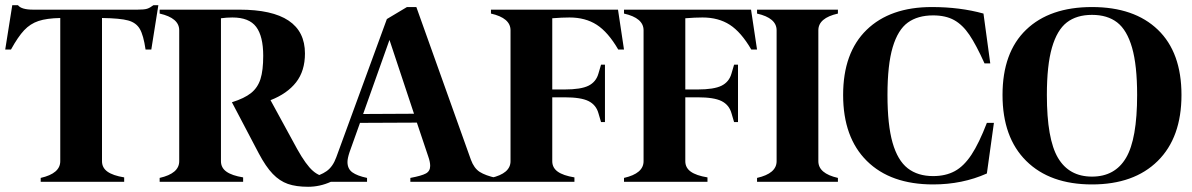

<svg xmlns="http://www.w3.org/2000/svg" viewBox="-30 -697 4569 736"><path d="M577 -677 550 -507H528Q520 -562 506 -586Q492 -610 461.5 -618.5Q431 -627 361 -628V-79Q361 -54 382 -39Q403 -24 446 -17V0H126V-15Q201 -32 201 -79V-628Q149 -627 117.5 -616.5Q86 -606 62.5 -581Q39 -556 12 -507H-10L17 -677H39Q52 -660 97 -660H497Q523 -660 534 -663.5Q545 -667 558 -677Z M1238 -19V0Q1196 19 1151 19Q1105 19 1073.5 8Q1042 -3 1015.5 -30.5Q989 -58 962 -109L859 -305Q907 -320 932.5 -340.5Q958 -361 968.5 -394Q979 -427 979 -483Q979 -558 952 -594Q925 -630 861 -630Q839 -630 817 -627V-79Q817 -54 838 -39Q859 -24 902 -17V0H582V-15Q657 -32 657 -79V-581Q657 -628 582 -645V-660H888Q1139 -660 1139 -492Q1139 -425 1105 -381.5Q1071 -338 1007 -313L1109 -126Q1143 -65 1169.5 -42Q1196 -19 1227 -19Z M1872 -15V0H1543V-15Q1586 -23 1602.5 -32Q1619 -41 1619 -61Q1619 -76 1612 -96L1568 -227L1350 -226L1310 -114Q1302 -90 1302 -76Q1302 -50 1320.5 -36.5Q1339 -23 1377 -15V0H1158V-15Q1198 -24 1222 -41Q1246 -58 1259 -94L1453 -624L1530 -670H1566L1775 -85Q1787 -52 1809 -38Q1831 -24 1872 -15ZM1557 -261 1463 -544 1362 -260Z M2087 -627V-354H2134Q2197 -354 2226 -368.5Q2255 -383 2264 -415L2274 -449H2289V-229H2274L2264 -263Q2255 -295 2226 -309.5Q2197 -324 2134 -324H2087V-79Q2087 -54 2108 -39Q2129 -24 2172 -17V0H1852V-15Q1927 -32 1927 -79V-581Q1927 -628 1852 -645V-660H2339L2362 -507H2340Q2301 -574 2257.5 -602Q2214 -630 2153 -630Q2125 -630 2087 -627Z M2597 -627V-354H2644Q2707 -354 2736 -368.5Q2765 -383 2774 -415L2784 -449H2799V-229H2784L2774 -263Q2765 -295 2736 -309.5Q2707 -324 2644 -324H2597V-79Q2597 -54 2618 -39Q2639 -24 2682 -17V0H2362V-15Q2437 -32 2437 -79V-581Q2437 -628 2362 -645V-660H2849L2872 -507H2850Q2811 -574 2767.5 -602Q2724 -630 2663 -630Q2635 -630 2597 -627Z M3107 -581V-79Q3107 -32 3182 -15V0H2872V-15Q2947 -32 2947 -79V-581Q2947 -628 2872 -645V-660H3182V-645Q3107 -628 3107 -581Z M3372 -333Q3372 -449 3392 -516Q3412 -583 3450 -610.5Q3488 -638 3547 -638Q3595 -638 3627.5 -620Q3660 -602 3686 -563.5Q3712 -525 3744 -454H3766L3740 -645Q3650 -670 3542 -670Q3382 -670 3292 -582.5Q3202 -495 3202 -333Q3202 -170 3293 -80Q3384 10 3547 10Q3659 10 3753 -32L3780 -226H3753Q3723 -148 3694 -104Q3665 -60 3630 -41Q3595 -22 3547 -22Q3488 -22 3449.5 -52Q3411 -82 3391.5 -150Q3372 -218 3372 -333Z M3813 -333Q3813 -170 3904 -80Q3995 10 4156 10Q4317 10 4408 -80Q4499 -170 4499 -333Q4499 -496 4408.5 -583Q4318 -670 4156 -670Q3994 -670 3903.5 -583Q3813 -496 3813 -333ZM3983 -333Q3983 -447 4002.5 -514.5Q4022 -582 4059.5 -611Q4097 -640 4156 -640Q4215 -640 4252.5 -611Q4290 -582 4309.5 -514.5Q4329 -447 4329 -333Q4329 -164 4286.5 -92Q4244 -20 4156 -20Q4068 -20 4025.5 -92Q3983 -164 3983 -333Z"/></svg>

Font: FFF_NEPSZA-BADSAG Bold
Style: Regular
Weight: 700
Designer: bBox Type GmbH
Foundry: bBox Type GmbH
Version: Version 0.002